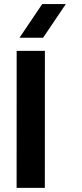

<svg xmlns="http://www.w3.org/2000/svg" viewBox="-20 -905 397 925"><path d="M196 0H60L60.3 -660H196.3ZM183.3 -885.3H297L187.7 -723.3H74Z"/></svg>

Font: Nata Sans
Style: Regular
Weight: 400
Designer: Daniel Uzquiano Cruz
Version: Version 1.001